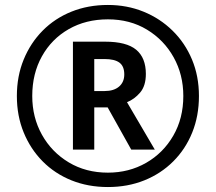

<svg xmlns="http://www.w3.org/2000/svg" viewBox="-20 -744 871 774"><path d="M415 10Q335 10 268 -17Q201 -44 152 -93.5Q103 -143 75.5 -210Q48 -277 48 -357Q48 -437 75.5 -504Q103 -571 152 -620.5Q201 -670 268 -697Q335 -724 415 -724Q492 -724 558.5 -697Q625 -670 675.5 -620.5Q726 -571 754 -504Q782 -437 782 -357Q782 -277 755 -210Q728 -143 678.5 -93.5Q629 -44 562 -17Q495 10 415 10ZM415 -48Q500 -48 569 -87.5Q638 -127 678.5 -197Q719 -267 719 -357Q719 -443 680 -513Q641 -583 572.5 -624.5Q504 -666 415 -666Q326 -666 257 -626.5Q188 -587 149 -517Q110 -447 110 -357Q110 -271 149 -201Q188 -131 257 -89.5Q326 -48 415 -48ZM274 -141V-576H404Q490 -576 529 -543.5Q568 -511 568 -446Q568 -398 545 -371Q522 -344 492 -332L604 -141H509L414 -311H360V-141ZM402 -377Q439 -377 460 -395Q481 -413 481 -444Q481 -477 461.5 -491.5Q442 -506 401 -506H360V-377Z"/></svg>

Font: Noto Sans Lao Looped Medium
Style: Regular
Weight: 500
Designer: Mark Frömberg, Ben Mitchell
Foundry: The Fontpad Ltd
Version: Version 1.002; ttfautohint (v1.8.4.7-5d5b)